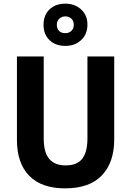

<svg xmlns="http://www.w3.org/2000/svg" viewBox="-20 -1024 719 1054"><path d="M607 -258Q607 -133 539.5 -61.5Q472 10 337 10Q208 10 140.5 -59Q73 -128 73 -256V-714H220V-263Q220 -187 250.5 -151.5Q281 -116 340 -116Q403 -116 431.5 -152.5Q460 -189 460 -264V-714H607ZM339 -772Q285 -772 252 -803.5Q219 -835 219 -888Q219 -941 252 -972.5Q285 -1004 339 -1004Q390 -1004 425 -972.5Q460 -941 460 -889Q460 -836 425.5 -804Q391 -772 339 -772ZM339 -842Q359 -842 372 -854.5Q385 -867 385 -888Q385 -909 372 -921.5Q359 -934 339 -934Q319 -934 305.5 -921.5Q292 -909 292 -888Q292 -867 304 -854.5Q316 -842 339 -842Z"/></svg>

Font: Noto Sans Lao SemiCondensed
Style: Bold
Weight: 700
Width: 4
Designer: Monotype Design Team
Foundry: Monotype Imaging Inc.
Version: Version 2.003; ttfautohint (v1.8.4.7-5d5b)